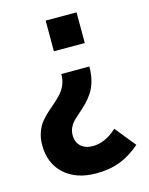

<svg xmlns="http://www.w3.org/2000/svg" viewBox="-109 -570 662 853"><g transform="rotate(-15 221.5 -143.0)"><path d="M327.1 -500V-358.9H185.1V-500ZM319.8 -252.9Q319.8 -216.3 311.5 -186.5Q303.2 -156.7 289.8 -136.5Q276.4 -116.2 260.3 -99.6Q244.1 -83 228.3 -69.3Q212.4 -55.7 199 -42.7Q185.5 -29.8 177.2 -13.2Q168.9 3.4 168.9 22.9Q168.9 55.2 189.2 74Q209.5 92.8 244.1 92.8Q300.8 92.8 355 43L431.2 137.2Q387.7 175.8 338.9 194.8Q290 213.9 228 213.9Q135.7 213.9 81.3 164.3Q26.9 114.7 26.9 30.8Q26.9 -0.5 35.9 -26.6Q44.9 -52.7 59.3 -70.8Q73.7 -88.9 91.3 -104.7Q108.9 -120.6 126.5 -135.7Q144 -150.9 158.4 -166.7Q172.9 -182.6 181.9 -204.6Q190.9 -226.6 190.9 -252.9Z"/></g></svg>

Font: SUSE
Style: Bold
Weight: 700
Designer: Rene Bieder
Foundry: SUSE
Version: Version 1.000